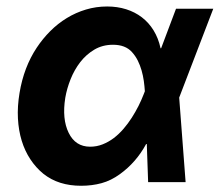

<svg xmlns="http://www.w3.org/2000/svg" viewBox="-20 -573 691 604"><path d="M41.5 -280.9Q55 -361.9 95.5 -422.9Q114.3 -451.3 138.1 -475.1Q161.9 -498.9 190.2 -516.2Q218.4 -533.4 250.4 -543Q282.3 -552.6 317.1 -552.6Q349.1 -552.6 376.8 -543.9Q404.5 -535.2 426.3 -518.5Q448.2 -501.8 463.2 -477.3Q478.3 -452.8 485.1 -421.2H486.9L533.7 -545.5H650.9L543.7 -266L563.9 0H446L441.8 -120L439.6 -119.7Q408.4 -62.1 357.2 -25.2Q329.5 -5 299.5 3.2Q269.5 11.4 235.1 11.4Q199.6 11.4 170.1 2.1Q140.6 -7.1 116.1 -26.6Q92.7 -45.8 75.5 -71.9Q58.2 -98 48.3 -130.3Q38.4 -162.6 36.4 -200.5Q34.4 -238.3 41.5 -280.9ZM196 -155.2Q217.3 -111.5 263.5 -111.5Q284.4 -111.5 303.1 -119Q321.7 -126.4 338.1 -138.8Q354.4 -151.3 368.6 -167.8Q382.8 -184.3 394.5 -202.6Q406.2 -220.9 415.7 -239.7Q425.1 -258.5 431.8 -275.9L435.7 -285.9Q434.7 -301.8 432.4 -318.5Q430 -335.2 425.4 -351.4Q420.8 -367.5 413.4 -382.5Q405.9 -397.4 394.9 -409.4Q374.3 -432.2 335.6 -432.2Q302.6 -432.2 276.8 -416.9Q251.1 -401.6 232.4 -377.5Q213.8 -353.3 202.1 -323.9Q190.3 -294.4 185.4 -265.6Q174.7 -198.5 196 -155.2Z"/></svg>

Font: Inter P
Style: Bold Italic
Weight: 700
Italic angle: 9.39999°
Designer: Rasmus Andersson
Foundry: rsms
Version: Version 3.018;git-588b23468